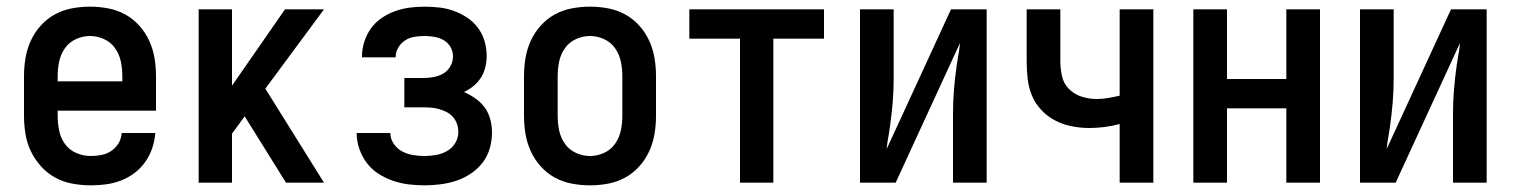

<svg xmlns="http://www.w3.org/2000/svg" viewBox="-20 -548 4540 576"><path d="M252 8Q225 8 197.5 3Q170 -2 146 -15Q122 -28 103.5 -48.5Q85 -69 73 -93.5Q61 -118 56.5 -145.5Q52 -173 52 -200V-320Q52 -347 56.5 -374Q61 -401 72.5 -426Q84 -451 102.5 -471.5Q121 -492 145 -505Q169 -518 196 -523Q223 -528 250 -528Q277 -528 304 -523Q331 -518 355 -505Q379 -492 397.5 -471.5Q416 -451 427.5 -426Q439 -401 443.5 -374Q448 -347 448 -320V-216H153V-200Q153 -178 157.5 -156Q162 -134 175 -116Q188 -98 209 -89Q230 -80 252 -80Q268 -80 284 -83Q300 -86 313.5 -95Q327 -104 335.5 -118Q344 -132 345 -149H446Q444 -125 436.5 -103Q429 -81 415.5 -62Q402 -43 383.5 -29Q365 -15 343 -6.5Q321 2 298 5Q275 8 252 8ZM347 -304V-320Q347 -342 342.5 -363.5Q338 -385 325.5 -403Q313 -421 292.5 -430.5Q272 -440 250 -440Q228 -440 207.5 -430.5Q187 -421 174.5 -403Q162 -385 157.5 -363.5Q153 -342 153 -320V-304Z M576 0V-520H676V-291L835 -520H952L776 -282L952 0H838L714 -199L676 -147V0Z M1253 8Q1229 8 1205 5Q1181 2 1158 -6Q1135 -14 1115 -27Q1095 -40 1080.5 -59Q1066 -78 1058 -101.5Q1050 -125 1050 -149Q1050 -149 1050 -149Q1050 -149 1050 -149H1151Q1151 -149 1151 -149Q1151 -149 1151 -149Q1151 -132 1161 -117Q1171 -102 1186 -94Q1201 -86 1218 -83Q1235 -80 1253 -80Q1270 -80 1287.5 -83Q1305 -86 1320.5 -94.5Q1336 -103 1345.5 -118.5Q1355 -134 1355 -152Q1355 -164 1351 -176Q1347 -188 1339 -197Q1331 -206 1320.5 -211.5Q1310 -217 1298 -220.5Q1286 -224 1274 -225Q1262 -226 1250 -226H1193V-314H1250Q1266 -314 1281.5 -317Q1297 -320 1310 -327.5Q1323 -335 1331 -349Q1339 -363 1339 -379Q1339 -394 1331.5 -407Q1324 -420 1311 -427.5Q1298 -435 1283 -437.5Q1268 -440 1253 -440Q1238 -440 1223 -437.5Q1208 -435 1195.5 -427Q1183 -419 1175 -405.5Q1167 -392 1167 -377Q1167 -377 1167 -376.5Q1167 -376 1167 -376H1066Q1066 -377 1066 -377.5Q1066 -378 1066 -379Q1066 -401 1073 -423Q1080 -445 1093 -463Q1106 -481 1125 -494Q1144 -507 1165 -514.5Q1186 -522 1208 -525Q1230 -528 1253 -528Q1275 -528 1297.5 -525.5Q1320 -523 1341 -515.5Q1362 -508 1381 -495.5Q1400 -483 1413.5 -465Q1427 -447 1433.5 -425Q1440 -403 1440 -380Q1440 -363 1436 -346.5Q1432 -330 1423 -315.5Q1414 -301 1400.5 -290Q1387 -279 1372 -272Q1390 -264 1406.5 -252.5Q1423 -241 1434.5 -225Q1446 -209 1451 -189.5Q1456 -170 1456 -150Q1456 -126 1449 -102Q1442 -78 1427 -59Q1412 -40 1391.5 -26.5Q1371 -13 1348 -5.5Q1325 2 1301 5Q1277 8 1253 8Z M1750 8Q1723 8 1696 3Q1669 -2 1645 -15Q1621 -28 1602.5 -48.5Q1584 -69 1572.5 -94Q1561 -119 1556.5 -146Q1552 -173 1552 -200V-320Q1552 -347 1556.5 -374Q1561 -401 1572.5 -426Q1584 -451 1602.5 -471.5Q1621 -492 1645 -505Q1669 -518 1696 -523Q1723 -528 1750 -528Q1777 -528 1804 -523Q1831 -518 1855 -505Q1879 -492 1897.5 -471.5Q1916 -451 1927.5 -426Q1939 -401 1943.5 -374Q1948 -347 1948 -320V-200Q1948 -173 1943.5 -146Q1939 -119 1927.5 -94Q1916 -69 1897.5 -48.5Q1879 -28 1855 -15Q1831 -2 1804 3Q1777 8 1750 8ZM1750 -80Q1772 -80 1792.5 -89.5Q1813 -99 1825.5 -117Q1838 -135 1842.5 -156.5Q1847 -178 1847 -200V-320Q1847 -342 1842.5 -363.5Q1838 -385 1825.5 -403Q1813 -421 1792.5 -430.5Q1772 -440 1750 -440Q1728 -440 1707.5 -430.5Q1687 -421 1674.5 -403Q1662 -385 1657.5 -363.5Q1653 -342 1653 -320V-200Q1653 -178 1657.5 -156.5Q1662 -135 1674.5 -117Q1687 -99 1707.5 -89.5Q1728 -80 1750 -80Z M2200 0V-432H2048V-520H2452V-432H2300V0Z M2560 0V-520H2661V-312Q2661 -276 2658 -240Q2655 -204 2650 -169L2646 -143Q2644 -133 2642.5 -122.5Q2641 -112 2640 -101L2833 -520H2940V0H2839V-208Q2839 -244 2842 -280Q2845 -316 2850 -351L2854 -377Q2856 -387 2857.5 -397.5Q2859 -408 2860 -419L2667 0Z M3339 0V-176Q3317 -170 3294 -167Q3271 -164 3248 -164Q3222 -164 3196 -169Q3170 -174 3146.5 -186Q3123 -198 3104.5 -217.5Q3086 -237 3076 -261Q3066 -285 3063 -311.5Q3060 -338 3060 -364V-520H3161V-364Q3161 -342 3166 -319.5Q3171 -297 3187 -281Q3203 -265 3225 -258Q3247 -251 3270 -251Q3287 -251 3304.5 -254Q3322 -257 3339 -261V-520H3440V0Z M3560 0V-520H3661V-311H3839V-520H3940V0H3839V-223H3661V0Z M4060 0V-520H4161V-312Q4161 -276 4158 -240Q4155 -204 4150 -169L4146 -143Q4144 -133 4142.5 -122.5Q4141 -112 4140 -101L4333 -520H4440V0H4339V-208Q4339 -244 4342 -280Q4345 -316 4350 -351L4354 -377Q4356 -387 4357.5 -397.5Q4359 -408 4360 -419L4167 0Z"/></svg>

Font: Iosevka SS04 Semibold
Style: Regular
Weight: 600
Monospace: yes
Designer: Belleve Invis
Foundry: Belleve Invis
Version: Version 19.0.0; ttfautohint (v1.8.4)